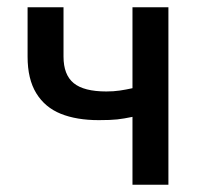

<svg xmlns="http://www.w3.org/2000/svg" viewBox="-20 -509 562 529"><path d="M345 0V-187Q321 -182 303 -180Q285 -178 252 -178Q191 -178 147.5 -195.5Q104 -213 80 -252Q56 -291 56 -353V-489H155V-353Q155 -303 183 -280Q211 -257 273 -257Q293 -257 310 -259.5Q327 -262 345 -266V-489H444V0Z"/></svg>

Font: Source Sans 3 Medium
Style: Regular
Weight: 500
Designer: Paul D. Hunt
Foundry: Adobe
Version: Version 3.052;hotconv 1.1.0;makeotfexe 2.6.0